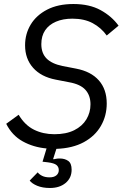

<svg xmlns="http://www.w3.org/2000/svg" viewBox="-20 -730 617 957"><path d="M341 -637Q294 -637 259 -622Q224 -607 205 -579Q186 -551 186 -510Q186 -465 212 -438.5Q238 -412 292 -401L359 -388Q433 -374 472.5 -329.5Q512 -285 512 -214Q512 -153 483 -102.5Q454 -52 398 -21.5Q342 9 261 12L245 62L247 64Q252 63 259.5 61.5Q267 60 278 60Q303 60 320 72Q337 84 337 116Q337 157 307 182Q277 207 229 207Q192 207 165.5 196Q139 185 128 170L168 129Q175 139 190 146.5Q205 154 227 154Q249 154 261 144Q273 134 273 118Q273 102 261.5 92.5Q250 83 218 79L192 76L212 10Q146 4 93 -25.5Q40 -55 11 -113L73 -158Q104 -106 149.5 -83.5Q195 -61 251 -61Q310 -61 350 -81Q390 -101 410.5 -135Q431 -169 431 -210Q431 -254 406 -282Q381 -310 325 -320L258 -333Q185 -347 145 -392Q105 -437 105 -504Q105 -561 133 -607.5Q161 -654 215 -682Q269 -710 346 -710Q426 -710 481.5 -679.5Q537 -649 571 -602L512 -553Q484 -592 442 -614.5Q400 -637 341 -637Z"/></svg>

Font: IBM Plex Sans Var
Style: Italic
Weight: 400
Italic angle: -11.31°
Designer: Mike Abbink, Paul van der Laan, Pieter van Rosmalen
Foundry: Bold Monday
Version: Version 1.001